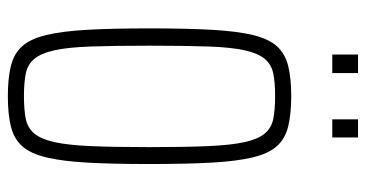

<svg xmlns="http://www.w3.org/2000/svg" viewBox="-236 -666 910 477"><g transform="rotate(90 218.5 -427.0)"><path d="M218 8Q174 8 143.5 0.5Q113 -7 94.5 -27.5Q76 -48 66.5 -87.5Q57 -127 53.5 -189.5Q50 -252 50 -344Q50 -436 53.5 -498.5Q57 -561 66.5 -600.5Q76 -640 94.5 -660.5Q113 -681 143.5 -688.5Q174 -696 218 -696Q263 -696 293.5 -688.5Q324 -681 342.5 -660.5Q361 -640 370.5 -600.5Q380 -561 383.5 -498.5Q387 -436 387 -344Q387 -252 383.5 -189.5Q380 -127 370.5 -87.5Q361 -48 342.5 -27.5Q324 -7 293.5 0.5Q263 8 218 8ZM218 -32Q252 -32 274.5 -36.5Q297 -41 311 -57.5Q325 -74 332.5 -107.5Q340 -141 342.5 -198.5Q345 -256 345 -344Q345 -432 342.5 -489.5Q340 -547 332.5 -580.5Q325 -614 311 -630.5Q297 -647 274.5 -651.5Q252 -656 218 -656Q185 -656 162.5 -651.5Q140 -647 126 -630.5Q112 -614 104.5 -580.5Q97 -547 95 -489.5Q93 -432 93 -344Q93 -256 95 -198.5Q97 -141 104.5 -107.5Q112 -74 126 -57.5Q140 -41 162.5 -36.5Q185 -32 218 -32ZM115 -798V-862H161V-798ZM276 -798V-862H321V-798Z"/></g></svg>

Font: Saira ExtraCondensed ExtraLight
Style: Regular
Weight: 250
Width: 2
Designer: Hector Gatti with collaboration of the Omnibus-Type team
Foundry: Omnibus-Type
Version: Version 1.101